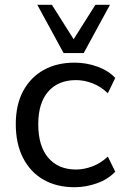

<svg xmlns="http://www.w3.org/2000/svg" viewBox="-20 -774 537 803"><path d="M292 9Q217 9 162 -22.5Q107 -54 76.5 -113.5Q46 -173 46 -255Q46 -336 77 -393.5Q108 -451 163 -481.5Q218 -512 292 -512Q341 -512 387 -495.5Q433 -479 462 -448L431 -384Q402 -412 367 -425.5Q332 -439 298 -439Q224 -439 182 -391.5Q140 -344 140 -254Q140 -163 182 -114Q224 -65 298 -65Q331 -65 366 -78Q401 -91 431 -119L462 -56Q432 -24 385.5 -7.5Q339 9 292 9ZM246 -552 136 -754H197L288 -610L379 -754H440L330 -552Z"/></svg>

Font: Mulish Medium
Style: Regular
Weight: 500
Designer: Vernon Adams
Foundry: Vernon Adams
Version: Version 3.603; ttfautohint (v1.8.3)